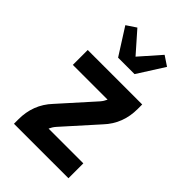

<svg xmlns="http://www.w3.org/2000/svg" viewBox="-229 -866 957 957"><g transform="rotate(45 250.0 -387.0)"><path d="M58 0V-33Q58 -57 62 -80.5Q66 -104 74.5 -126.5Q83 -149 96 -169.5Q109 -190 126 -208L282 -382Q289 -390 294 -398Q299 -406 303 -415H58V-520H442V-488Q442 -463 438 -439.5Q434 -416 425.5 -393.5Q417 -371 404 -350.5Q391 -330 374 -312L218 -138Q211 -130 206 -122Q201 -114 197 -105H442V0ZM192 -600 103 -740 154 -774 250 -665 346 -774 397 -740 308 -600Z"/></g></svg>

Font: Iosevka Curly Extrabold
Style: Regular
Weight: 800
Monospace: yes
Designer: Belleve Invis
Foundry: Belleve Invis
Version: Version 22.1.2; ttfautohint (v1.8.4)